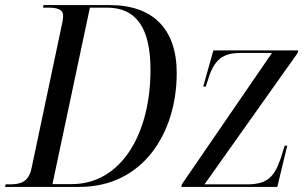

<svg xmlns="http://www.w3.org/2000/svg" viewBox="-42 -734 1207 754"><path d="M-22 0H270C519 0 652 -211 652 -447C652 -621 558 -714 389 -714H129L127 -704H144C178 -704 206 -700 206 -671C206 -663 204 -653 202 -642L82 -74C71 -18 37 -10 -4 -10H-20ZM240 -11H164L311 -704H378C492 -704 549 -626 549 -460C549 -205 432 -11 240 -11ZM670 0H1047L1086 -162H1076L1061 -114C1036 -41 1010 -10 928 -10H761L1127 -526L1129 -536H796L756 -394H766L775 -421C798 -499 832 -526 902 -526H1026L672 -10Z"/></svg>

Font: Noto Serif Display SemiCondensed
Style: Italic
Weight: 400
Width: 4
Italic angle: -12°
Designer: Monotype Design Team
Foundry: Monotype Imaging Inc.
Version: Version 2.009